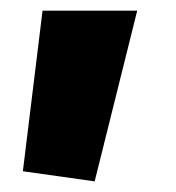

<svg xmlns="http://www.w3.org/2000/svg" viewBox="-20 -201 331 361"><path d="M23 121 60 -181H238L158 140Z"/></svg>

Font: Murecho ExtraBold
Style: Regular
Weight: 800
Designer: Neil Summerour
Foundry: Positype
Version: Version 1.010; ttfautohint (v1.8.3)